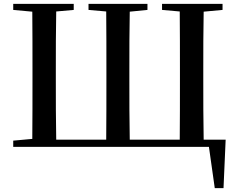

<svg xmlns="http://www.w3.org/2000/svg" viewBox="-20 -755 1214 987"><path d="M48 0H1054L1084 212H1129L1140 -37H1027C1025 -139 1025 -241 1025 -347V-391C1025 -494 1025 -596 1027 -695L1124 -704V-735H813V-704L904 -696C905 -596 905 -494 905 -391V-347C905 -240 905 -137 904 -37H647C645 -137 645 -240 645 -347V-391C645 -494 645 -596 647 -695L738 -704V-735H435V-704L526 -696C527 -596 527 -494 527 -391V-347C527 -241 527 -139 526 -37H269C267 -137 267 -240 267 -347V-391C267 -494 267 -596 269 -696L359 -704V-735H48V-704L146 -695C147 -596 147 -494 147 -391V-347C147 -242 147 -141 146 -41L48 -32Z"/></svg>

Font: GenKiMin2 TW SB
Style: Regular
Weight: 600
Version: Version 2.100;PS 2.1;hotconv 16.6.51;makeotf.lib2.5.65220 DE